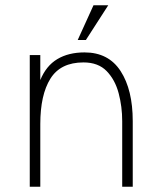

<svg xmlns="http://www.w3.org/2000/svg" viewBox="-20 -709 608 729"><path d="M335 -689H391L306 -557H275ZM93 0V-500H133V-405Q155 -459 197.5 -484.5Q240 -510 301 -510Q392 -510 438 -439Q484 -368 484 -249V0H444V-249Q444 -304 430.5 -355Q417 -406 385 -439Q353 -472 297 -472Q210 -472 171.5 -410.5Q133 -349 133 -238V0Z"/></svg>

Font: Haskoy ExtraLight
Style: Regular
Weight: 200
Designer: Ertekin Erdin
Foundry: Ertekin Erdin
Version: Version 2.000; ttfautohint (v1.8.4.7-5d5b)